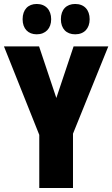

<svg xmlns="http://www.w3.org/2000/svg" viewBox="-20 -948 566 968"><path d="M94 -851C94 -803 122 -775 165 -775C210 -775 238 -805 238 -851C238 -898 210 -928 165 -928C122 -928 94 -900 94 -851ZM287 -851C287 -804 314 -775 359 -775C405 -775 432 -805 432 -851C432 -898 405 -928 359 -928C315 -928 287 -900 287 -851ZM264 -454 177 -714H0L178 -268V0H348V-274L526 -714H351Z"/></svg>

Font: Noto Sans Lao Looped ExtraCondensed Black
Style: Regular
Weight: 900
Width: 2
Designer: Mark Frömberg, Ben Mitchell
Foundry: The Fontpad Ltd
Version: Version 1.002